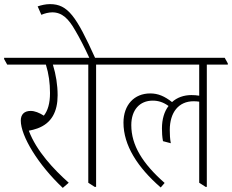

<svg xmlns="http://www.w3.org/2000/svg" viewBox="-44 -903 1127 933"><path d="M261 10 290 -15C217 -80 133 -169 96 -268C109 -270 124 -274 138 -279C207 -304 236 -361 236 -440C236 -490 228 -540 213 -589H330V-595L315 -622H-24V-616L-9 -589H179C193 -544 199 -499 199 -451C199 -400 188 -365 169 -341C147 -355 125 -364 105 -364C74 -364 57 -347 57 -317C57 -242 141 -103 261 10Z M416 5H423V-589H525V-595L509 -622H418C327 -823 286 -883 199 -883C178 -883 157 -878 139 -872L157 -831C173 -838 193 -843 210 -843C258 -843 289 -812 321 -756C342 -721 367 -672 390 -622H282V-616L297 -589H385V-15Z M737 8 756 -14C649 -108 594 -197 594 -295C594 -369 635 -414 698 -414C726 -414 750 -406 775 -388C754 -361 743 -323 743 -279C743 -259 744 -238 748 -217L786 -207C782 -228 781 -250 781 -271C781 -357 824 -411 897 -411C907 -411 916 -410 924 -409V-15L955 5H961V-589H1063V-595L1048 -622H477V-616L492 -589H924V-438C912 -440 900 -441 886 -441C849 -441 816 -429 792 -407C756 -435 725 -449 686 -449C609 -449 556 -394 556 -307C556 -197 624 -90 737 8Z"/></svg>

Font: Noto Serif Devanagari Condensed ExtraLight
Style: Regular
Weight: 200
Width: 3
Designer: Universal Thirst, Indian Type Foundry and the Monotype Design Team
Foundry: Monotype Imaging Inc.
Version: Version 2.004